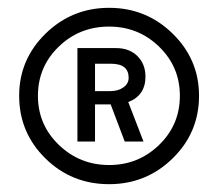

<svg xmlns="http://www.w3.org/2000/svg" viewBox="-20 -729 553 491"><path d="M259 -258Q163 -258 96 -324Q29 -390 29 -484Q29 -577 96.5 -643Q164 -709 259 -709Q354 -709 421.5 -643Q489 -577 489 -484Q489 -390 421.5 -324Q354 -258 259 -258ZM259 -661Q183 -661 130 -609.5Q77 -558 77 -484Q77 -410 130.5 -358.5Q184 -307 259 -307Q334 -307 387 -358.5Q440 -410 440 -484Q440 -558 387 -609.5Q334 -661 259 -661ZM178 -367V-606H277Q311 -606 331.5 -585.5Q352 -565 352 -533Q352 -485 308 -468L347 -367H299L263 -462H223V-367ZM223 -496H262Q282 -496 295.5 -505.5Q309 -515 309 -530Q309 -566 264 -566H223Z"/></svg>

Font: Easer Grotesk Light
Style: Regular
Weight: 300
Designer: Boardeaser, Bonnie Shaver-Troup, Thomas Jockin
Foundry: Lexend
Version: Version 1.008;Glyphs 3.1.2 (3151)